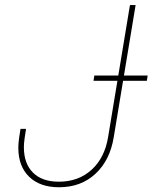

<svg xmlns="http://www.w3.org/2000/svg" viewBox="-20 -748 618 777"><path d="M219.2 9.8Q141.6 9.8 97.9 -32.7Q54.2 -75.2 54.2 -149.9Q54.2 -156.7 54.7 -165.3Q55.2 -173.8 57.1 -188.2Q59.1 -202.6 63 -226.6H85.4Q81.5 -202.6 79.6 -188.5Q77.6 -174.3 77.1 -166.3Q76.7 -158.2 76.7 -151.4Q76.7 -86.4 113.3 -49.6Q149.9 -12.7 218.3 -12.7Q297.4 -12.7 350.6 -61Q403.8 -109.4 417.5 -193.4L505.9 -727.5H528.8L440.4 -193.4Q425.3 -99.6 366.5 -44.9Q307.6 9.8 219.2 9.8ZM358.4 -420.9 361.8 -442.4H577.6L574.2 -420.9Z"/></svg>

Font: Inter 20pt Thin
Style: Italic
Weight: 250
Italic angle: -9.3988°
Version: Version 4.001;git-66647c0bb